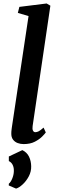

<svg xmlns="http://www.w3.org/2000/svg" viewBox="-20 -838 342 1130"><path d="M172 -96Q169.5 -79 174 -69.5Q178.5 -60 188 -60Q197 -60 207.5 -65.2Q218 -70.5 236.5 -87L249.5 -58.5Q244 -50.5 228 -34.2Q212 -18 185 -4Q158 10 119 10Q100.5 10 83.8 3.8Q67 -2.5 56.5 -16.5Q46 -30.5 46.5 -53.5Q46.5 -58.5 47 -65.2Q47.5 -72 48.5 -78.8Q49.5 -85.5 50 -90L148 -743.5L85 -762L94 -797.5L254.5 -817.5L276.5 -804.5ZM74.5 272 31.5 253.5 32 243Q44 234 53.2 210Q62.5 186 61.5 162Q61 145 53.8 131Q46.5 117 32 110V83L111.5 45.5Q138.5 58.5 150.8 84Q163 109.5 163.5 140Q164.5 171.5 149.5 199.8Q134.5 228 113.2 247.5Q92 267 74.5 272Z"/></svg>

Font: Merriweather 24pt SemiBold
Style: Italic
Weight: 600
Italic angle: -7.8°
Version: Version 2.101